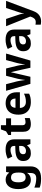

<svg xmlns="http://www.w3.org/2000/svg" viewBox="1664 -2366 942 4311"><g transform="rotate(-90 2135.5 -211.0)"><path d="M255 -556Q356 -556 413 -476H417L429 -546H555V1Q555 118 486 179Q417 240 282 240Q224 240 174.5 233Q125 226 78 208V89Q179 131 291 131Q406 131 406 7V-4Q406 -21 407.5 -39Q409 -57 410 -71H406Q378 -28 339 -9Q300 10 251 10Q154 10 99.5 -64.5Q45 -139 45 -272Q45 -406 101 -481Q157 -556 255 -556ZM302 -435Q197 -435 197 -270Q197 -107 304 -107Q361 -107 388.5 -139.5Q416 -172 416 -253V-271Q416 -359 389 -397Q362 -435 302 -435Z M935 -557Q1045 -557 1103.5 -509.5Q1162 -462 1162 -364V0H1058L1029 -74H1025Q990 -30 951 -10Q912 10 844 10Q771 10 723 -32.5Q675 -75 675 -163Q675 -250 736 -291.5Q797 -333 919 -337L1014 -340V-364Q1014 -407 991.5 -427Q969 -447 929 -447Q889 -447 851 -435.5Q813 -424 775 -407L726 -508Q770 -531 823.5 -544Q877 -557 935 -557ZM1014 -253 956 -251Q884 -249 856 -225Q828 -201 828 -162Q828 -128 848 -113.5Q868 -99 900 -99Q948 -99 981 -127.5Q1014 -156 1014 -208Z M1545 -109Q1570 -109 1593 -114Q1616 -119 1639 -126V-15Q1615 -5 1579.5 2.5Q1544 10 1502 10Q1453 10 1414.5 -6Q1376 -22 1353.5 -61.5Q1331 -101 1331 -171V-434H1260V-497L1342 -547L1385 -662H1480V-546H1633V-434H1480V-171Q1480 -140 1498 -124.5Q1516 -109 1545 -109Z M1974 -556Q2087 -556 2153 -491.5Q2219 -427 2219 -308V-236H1867Q1869 -173 1904.5 -137Q1940 -101 2003 -101Q2056 -101 2099 -111.5Q2142 -122 2188 -144V-29Q2148 -9 2103.5 0.5Q2059 10 1996 10Q1914 10 1851 -20.5Q1788 -51 1752 -113Q1716 -175 1716 -269Q1716 -364 1748.5 -428Q1781 -492 1839 -524Q1897 -556 1974 -556ZM1975 -450Q1932 -450 1903.5 -422Q1875 -394 1870 -335H2079Q2078 -385 2053 -417.5Q2028 -450 1975 -450Z M2769 0 2727 -191Q2723 -208 2715.5 -241.5Q2708 -275 2699 -313.5Q2690 -352 2682 -384.5Q2674 -417 2671 -432H2667Q2664 -417 2656.5 -384.5Q2649 -352 2640 -313.5Q2631 -275 2623 -241Q2615 -207 2611 -189L2567 0H2407L2252 -546H2400L2463 -304Q2469 -279 2475 -244Q2481 -209 2485.5 -176.5Q2490 -144 2493 -125H2497Q2498 -139 2501 -162.5Q2504 -186 2508.5 -211Q2513 -236 2516.5 -256.5Q2520 -277 2522 -284L2589 -546H2753L2817 -284Q2820 -270 2826 -239Q2832 -208 2836.5 -175.5Q2841 -143 2841 -125H2845Q2847 -142 2852 -174.5Q2857 -207 2863.5 -243Q2870 -279 2877 -304L2942 -546H3088L2931 0Z M3400 -557Q3510 -557 3568.5 -509.5Q3627 -462 3627 -364V0H3523L3494 -74H3490Q3455 -30 3416 -10Q3377 10 3309 10Q3236 10 3188 -32.5Q3140 -75 3140 -163Q3140 -250 3201 -291.5Q3262 -333 3384 -337L3479 -340V-364Q3479 -407 3456.5 -427Q3434 -447 3394 -447Q3354 -447 3316 -435.5Q3278 -424 3240 -407L3191 -508Q3235 -531 3288.5 -544Q3342 -557 3400 -557ZM3479 -253 3421 -251Q3349 -249 3321 -225Q3293 -201 3293 -162Q3293 -128 3313 -113.5Q3333 -99 3365 -99Q3413 -99 3446 -127.5Q3479 -156 3479 -208Z M3702 -546H3865L3968 -239Q3976 -217 3980 -193.5Q3984 -170 3986 -144H3989Q3992 -170 3997.5 -193.5Q4003 -217 4010 -239L4111 -546H4271L4040 70Q4009 155 3949.5 197.5Q3890 240 3812 240Q3787 240 3768.5 237.5Q3750 235 3736 232V114Q3747 116 3762.5 118Q3778 120 3795 120Q3842 120 3869.5 91.5Q3897 63 3910 23L3919 -4Z"/></g></svg>

Font: Noto IKEA Arabic
Style: Bold
Weight: 700
Designer: Monotype Design Team
Foundry: Monotype Imaging Inc.
Version: Version 1.200